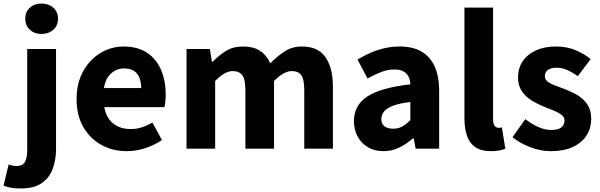

<svg xmlns="http://www.w3.org/2000/svg" viewBox="-77 -841 3396 1086"><path d="M41 225Q6 225 -17 220.5Q-40 216 -57 209L-28 89Q-18 93 -6.5 95.5Q5 98 17 98Q51 98 64 75Q77 52 77 5V-564H240V1Q240 62 221.5 113Q203 164 159.5 194.5Q116 225 41 225ZM158 -649Q118 -649 92 -672.5Q66 -696 66 -736Q66 -774 92 -797.5Q118 -821 158 -821Q198 -821 224.5 -797.5Q251 -774 251 -736Q251 -696 224.5 -672.5Q198 -649 158 -649Z M641 14Q560 14 496 -21.5Q432 -57 394 -123Q356 -189 356 -282Q356 -351 378 -405.5Q400 -460 438 -499Q476 -538 523.5 -558Q571 -578 621 -578Q701 -578 754 -543Q807 -508 833.5 -447Q860 -386 860 -308Q860 -285 858 -265.5Q856 -246 853 -235H513Q520 -193 541 -165.5Q562 -138 592.5 -124.5Q623 -111 662 -111Q695 -111 724.5 -120.5Q754 -130 785 -148L839 -49Q797 -20 744.5 -3Q692 14 641 14ZM511 -343H722Q722 -392 699 -423Q676 -454 624 -454Q598 -454 574 -441.5Q550 -429 533.5 -405Q517 -381 511 -343Z M978 0V-564H1110L1122 -491H1125Q1160 -527 1200.5 -552.5Q1241 -578 1297 -578Q1357 -578 1394 -553.5Q1431 -529 1452 -483Q1490 -522 1532.5 -550Q1575 -578 1631 -578Q1722 -578 1764 -517.5Q1806 -457 1806 -351V0H1644V-330Q1644 -393 1627 -416Q1610 -439 1572 -439Q1551 -439 1526 -425Q1501 -411 1473 -383V0H1311V-330Q1311 -393 1293.5 -416Q1276 -439 1238 -439Q1217 -439 1192 -425Q1167 -411 1140 -383V0Z M2092 14Q2041 14 2003.5 -8.5Q1966 -31 1945.5 -69.5Q1925 -108 1925 -156Q1925 -246 2001 -295.5Q2077 -345 2244 -364Q2243 -389 2233.5 -408Q2224 -427 2204.5 -437.5Q2185 -448 2154 -448Q2117 -448 2080 -434Q2043 -420 2002 -397L1945 -504Q1981 -526 2019 -542.5Q2057 -559 2098.5 -568.5Q2140 -578 2184 -578Q2257 -578 2306 -550Q2355 -522 2381 -466Q2407 -410 2407 -325V0H2274L2263 -58H2258Q2223 -27 2181.5 -6.5Q2140 14 2092 14ZM2147 -113Q2176 -113 2199 -126Q2222 -139 2244 -162V-264Q2183 -257 2146.5 -243Q2110 -229 2095 -210Q2080 -191 2080 -168Q2080 -139 2098.5 -126Q2117 -113 2147 -113Z M2700 14Q2644 14 2611 -9Q2578 -32 2564 -74Q2550 -116 2550 -171V-798H2712V-165Q2712 -138 2722 -128Q2732 -118 2742 -118Q2747 -118 2751 -118.5Q2755 -119 2762 -120L2781 0Q2768 6 2748 10Q2728 14 2700 14Z M3038 14Q2982 14 2923.5 -8Q2865 -30 2822 -65L2894 -167Q2933 -138 2969 -122Q3005 -106 3041 -106Q3080 -106 3098 -120.5Q3116 -135 3116 -159Q3116 -178 3099.5 -191Q3083 -204 3056.5 -215Q3030 -226 3001 -237Q2966 -251 2932 -271.5Q2898 -292 2875.5 -324Q2853 -356 2853 -403Q2853 -455 2879.5 -494.5Q2906 -534 2954.5 -556Q3003 -578 3067 -578Q3131 -578 3180 -556.5Q3229 -535 3264 -507L3191 -410Q3161 -432 3131.5 -445Q3102 -458 3072 -458Q3038 -458 3021.5 -445Q3005 -432 3005 -410Q3005 -392 3020 -380Q3035 -368 3060 -358.5Q3085 -349 3115 -338Q3142 -327 3169 -314Q3196 -301 3218.5 -281Q3241 -261 3254 -234Q3267 -207 3267 -168Q3267 -117 3241 -75.5Q3215 -34 3164 -10Q3113 14 3038 14Z"/></svg>

Font: Noto Sans JP Thin ExtraBold
Style: Regular
Weight: 800
Version: Version 2.004-H2;hotconv 1.0.118;makeotfexe 2.5.65603